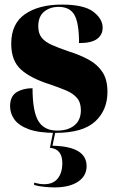

<svg xmlns="http://www.w3.org/2000/svg" viewBox="-20 -570 512 838"><path d="M222 10Q149 10 105.5 -6Q62 -22 43 -48.5Q24 -75 24 -106Q24 -150 52.5 -167.5Q81 -185 122 -185Q122 -85 147 -42.5Q172 0 230 0Q277 0 305 -23Q333 -46 333 -89Q333 -123 315.5 -143Q298 -163 268 -175.5Q238 -188 200 -201Q114 -228 71.5 -266.5Q29 -305 29 -379Q29 -467 89.5 -508.5Q150 -550 250 -550Q346 -550 387 -519Q428 -488 428 -449Q428 -418 403.5 -400Q379 -382 325 -382Q325 -469 305 -504.5Q285 -540 236 -540Q198 -540 172.5 -519Q147 -498 147 -455Q147 -424 162 -405.5Q177 -387 206 -374Q235 -361 279 -346Q330 -330 368 -309Q406 -288 427.5 -255Q449 -222 449 -169Q449 -89 395 -39.5Q341 10 222 10ZM217 248Q200 248 173.5 245.5Q147 243 129 237V227Q153 234 173 234Q212 234 232 209Q252 184 252 142Q252 80 198 75L213 0H223L209 66Q358 69 358 155Q358 198 320.5 223Q283 248 217 248Z"/></svg>

Font: Noto Serif Display SemiCondensed Black
Style: Regular
Weight: 900
Width: 4
Designer: Monotype Design Team
Foundry: Monotype Imaging Inc.
Version: Version 2.009